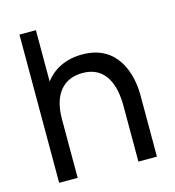

<svg xmlns="http://www.w3.org/2000/svg" viewBox="-107 -810 819 901"><g transform="rotate(-15 302.0 -360.0)"><path d="M454.5 -270.5V0H544.5V-298.5C544.5 -401 503.5 -554 329.5 -554C251.5 -554 189.5 -524 149.5 -470.5V-720H69.5V0H159.5V-284.5C159.5 -409.5 218.5 -469.5 308 -469.5C422 -469.5 454.5 -372 454.5 -270.5Z"/></g></svg>

Font: Eudonet Medium
Style: Regular
Weight: 500
Designer: Mikhail Sharanda
Foundry: Mikhail Sharanda
Version: Version 4.503;Glyphs 3.1.2 (3151)